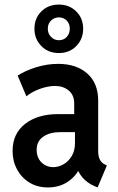

<svg xmlns="http://www.w3.org/2000/svg" viewBox="-20 -821 522 849"><path d="M191.9 7.8Q145 7.8 109.9 -13.9Q74.7 -35.6 55.2 -72.3Q35.6 -108.9 35.6 -153.3Q35.6 -230 91.1 -273.2Q146.5 -316.4 236.3 -316.4H326.2V-236.8H247.1Q200.2 -236.8 171.1 -216.6Q142.1 -196.3 142.1 -158.7Q142.1 -124 163.3 -103Q184.6 -82 215.8 -82Q239.7 -82 261.7 -95Q283.7 -107.9 297.6 -131.6Q311.5 -155.3 311.5 -188V-251L308.1 -276.4V-363.8Q308.1 -400.4 283.9 -420.7Q259.8 -440.9 223.6 -440.9Q191.9 -440.9 156.2 -428Q120.6 -415 96.7 -395L58.1 -486.8Q91.8 -508.8 140.1 -523.7Q188.5 -538.6 236.8 -538.6Q317.9 -538.6 366 -495.8Q414.1 -453.1 414.1 -376.5V-153.8Q414.1 -129.9 421.6 -115.2Q429.2 -100.6 443.4 -93.8L452.6 -89.4L411.6 7.8L397.9 2Q364.7 -12.2 344 -37.1Q323.2 -62 320.3 -85L344.7 -64.5H298.8L333.5 -80.6Q316.9 -42 279.5 -17.1Q242.2 7.8 191.9 7.8ZM240.2 -586.4Q193.4 -586.4 162.8 -617.4Q132.3 -648.4 132.3 -693.8Q132.3 -740.2 162.8 -770.5Q193.4 -800.8 240.2 -800.8Q286.6 -800.8 317.1 -770.5Q347.7 -740.2 347.7 -693.8Q347.7 -648.4 317.4 -617.4Q287.1 -586.4 240.2 -586.4ZM240.2 -643.1Q261.7 -643.1 275.1 -657.7Q288.6 -672.4 288.6 -693.8Q288.6 -716.3 274.9 -730.2Q261.2 -744.1 240.2 -744.1Q220.2 -744.1 205.8 -730.2Q191.4 -716.3 191.4 -693.8Q191.4 -672.4 205.8 -657.7Q220.2 -643.1 240.2 -643.1Z"/></svg>

Font: Reddit Sans Condensed SemiBold
Style: Regular
Weight: 600
Designer: Stephen Hutchings
Foundry: Reddit
Version: Version 1.014